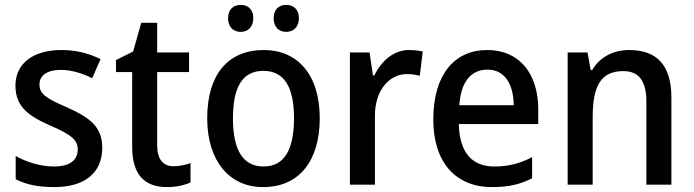

<svg xmlns="http://www.w3.org/2000/svg" viewBox="-20 -753 2829 783"><path d="M397 -151C397 -237 344 -274 256 -314C168 -352 141 -369 141 -409C141 -445 172 -468 228 -468C271 -468 316 -454 356 -434L390 -512C341 -536 290 -549 230 -549C118 -549 43 -496 43 -404C43 -318 96 -280 185 -241C273 -203 297 -181 297 -144C297 -100 266 -74 199 -74C145 -74 85 -93 44 -117V-22C85 -1 134 10 201 10C325 10 397 -47 397 -151Z M688 -75C646 -75 621 -103 621 -159V-459H751V-539H621V-660H556L523 -543L453 -508V-459H519V-154C519 -32 577 10 662 10C699 10 733 2 757 -9V-88C738 -81 712 -75 688 -75Z M910 -679C910 -641 933 -623 962 -623C990 -623 1013 -642 1013 -679C1013 -716 990 -733 962 -733C933 -733 910 -716 910 -679ZM1096 -679C1096 -642 1118 -623 1147 -623C1176 -623 1199 -642 1199 -679C1199 -716 1176 -733 1147 -733C1119 -733 1096 -716 1096 -679ZM1284 -271C1284 -450 1192 -549 1056 -549C908 -549 825 -447 825 -271C825 -97 915 10 1053 10C1201 10 1284 -98 1284 -271ZM930 -270C930 -396 967 -464 1054 -464C1141 -464 1179 -395 1179 -271C1179 -145 1141 -74 1055 -74C968 -74 930 -146 930 -270Z M1648 -549C1584 -549 1535 -503 1506 -445H1501L1487 -539H1407V0H1509V-282C1509 -386 1569 -451 1639 -451C1658 -451 1677 -448 1692 -444L1704 -543C1687 -547 1666 -549 1648 -549Z M1967 -549C1832 -549 1747 -447 1747 -266C1747 -92 1837 10 1987 10C2054 10 2101 -1 2150 -26V-112C2099 -86 2054 -74 1996 -74C1903 -74 1854 -133 1851 -247H2175V-307C2175 -452 2099 -549 1967 -549ZM1968 -469C2040 -469 2074 -408 2075 -324H1853C1860 -419 1900 -469 1968 -469Z M2546 -549C2482 -549 2426 -521 2395 -467H2389L2376 -539H2295V0H2397V-273C2397 -400 2428 -463 2522 -463C2587 -463 2616 -421 2616 -338V0H2718V-355C2718 -489 2657 -549 2546 -549Z"/></svg>

Font: Noto Sans Devanagari SemiCondensed Medium
Style: Regular
Weight: 500
Width: 4
Designer: Jelle Bosma - Monotype Design Team
Foundry: Monotype Imaging Inc.
Version: Version 2.004